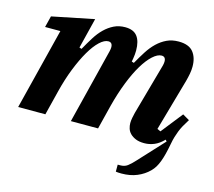

<svg xmlns="http://www.w3.org/2000/svg" viewBox="-104 -663 1094 982"><g transform="rotate(15 443.5 -172.0)"><path d="M689 12Q662 12 644 4.5Q626 -3 614.5 -14.5Q603 -26 598.5 -40.5Q594 -55 594 -69Q594 -82 597 -97.5Q600 -113 603 -125L679 -397Q682 -409 682 -418Q682 -444 660 -444Q639 -444 613.5 -421Q588 -398 563 -356.5Q538 -315 515 -256.5Q492 -198 474 -128L442 0H298L397 -397Q400 -410 400 -418Q400 -444 378 -444Q357 -444 332 -420.5Q307 -397 282.5 -355Q258 -313 235 -255Q212 -197 195 -128L163 0H19L127 -431H46L61 -491L283 -536L243 -375L255 -371Q274 -405 293 -435.5Q312 -466 334.5 -488Q357 -510 383.5 -523Q410 -536 443 -536Q487 -536 507 -510Q527 -484 527 -435Q527 -425 526 -414Q525 -403 523 -391L520 -375L532 -371Q551 -405 570.5 -435.5Q590 -466 613 -488Q636 -510 663.5 -523Q691 -536 726 -536Q780 -536 803.5 -507Q827 -478 827 -430Q827 -412 823.5 -392.5Q820 -373 814 -351L736 -76L754 -68L844 -182L880 -161Q866 -139 857 -122.5Q848 -106 842 -90.5Q836 -75 831 -58.5Q826 -42 822 -20Q816 12 810 35.5Q804 59 797 77.5Q790 96 781.5 110Q773 124 761 136Q735 162 699 177Q663 192 617 192Q597 192 587 190V153H601Q623 153 638.5 141.5Q654 130 674 108L798 -26L791 -34Q767 -9 741.5 1.5Q716 12 689 12Z"/></g></svg>

Font: IBM Plex Serif
Style: Bold Italic
Weight: 700
Italic angle: -14°
Designer: Mike Abbink, Paul van der Laan, Pieter van Rosmalen
Foundry: Bold Monday
Version: Version 3.001